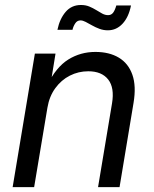

<svg xmlns="http://www.w3.org/2000/svg" viewBox="-20 -765 631 785"><path d="M173.8 -324.2 119.6 0H31.7L122.6 -545.9H207L185.5 -413.6L172.9 -416.5Q209.5 -490.7 259.3 -521.7Q309.1 -552.7 370.1 -552.7Q426.8 -552.7 465.8 -529.3Q504.9 -505.9 521.2 -459.5Q537.6 -413.1 525.9 -343.8L468.8 0H380.9L438 -342.3Q448.7 -406.2 422.4 -439.9Q396 -473.6 340.8 -473.6Q300.8 -473.6 265.6 -455.8Q230.5 -438 206.1 -404.5Q181.6 -371.1 173.8 -324.2ZM420.9 -641.1Q402.8 -641.1 386.5 -647.2Q370.1 -653.3 356 -661.4Q341.8 -669.4 330.1 -675.5Q318.4 -681.6 309.1 -681.6Q295.4 -681.6 287.4 -669.2Q279.3 -656.7 276.4 -643.1H214.8Q224.1 -688 248.3 -716.3Q272.5 -744.6 311 -744.6Q330.1 -744.6 345.2 -738.3Q360.4 -731.9 373.3 -723.9Q386.2 -715.8 397.9 -709.5Q409.7 -703.1 421.9 -703.1Q434.6 -703.1 442.1 -712.6Q449.7 -722.2 455.6 -742.7H515.6Q506.3 -695.3 481.2 -668.2Q456.1 -641.1 420.9 -641.1Z"/></svg>

Font: Adwaita Sans
Style: Italic
Weight: 400
Italic angle: -9.39999°
Designer: Rasmus Andersson
Foundry: rsms
Version: Version 4.001;git-9221beed3